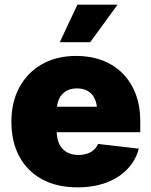

<svg xmlns="http://www.w3.org/2000/svg" viewBox="-20 -784 641 814"><path d="M308.1 10.3Q222.2 10.3 159.4 -23.4Q96.7 -57.1 62.5 -119.6Q28.3 -182.1 28.3 -268.6Q28.3 -351.6 62.5 -414.3Q96.7 -477.1 158.4 -512Q220.2 -546.9 303.7 -546.9Q364.7 -546.9 414.8 -527.6Q464.8 -508.3 500.5 -472.2Q536.1 -436 555.4 -385Q574.7 -334 574.7 -270.5V-223.6H88.4V-331.5H483.4L392.1 -310.1Q392.1 -341.8 382.3 -363.8Q372.6 -385.7 353.5 -397.5Q334.5 -409.2 306.2 -409.2Q278.3 -409.2 259.3 -397.5Q240.2 -385.7 230.2 -363.8Q220.2 -341.8 220.2 -310.1V-230Q220.2 -195.8 231.7 -172.9Q243.2 -149.9 263.9 -138.4Q284.7 -127 313 -127Q333 -127 349.6 -132.6Q366.2 -138.2 377.9 -148.7Q389.6 -159.2 395.5 -173.8L568.4 -153.8Q555.7 -104.5 520.3 -67.4Q484.9 -30.3 431.2 -10Q377.4 10.3 308.1 10.3ZM233.4 -605 308.1 -764.2H478.5L362.3 -605Z"/></svg>

Font: Inter 18pt Black
Style: Regular
Weight: 900
Designer: Rasmus Andersson
Foundry: rsms
Version: Version 4.001;git-66647c0bb